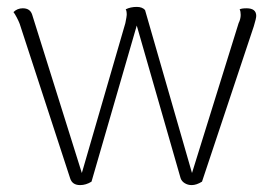

<svg xmlns="http://www.w3.org/2000/svg" viewBox="-20 -527 785 556"><path d="M183 -11 37 -458Q34 -466 28.5 -476.5Q23 -487 19 -492Q30 -503 46 -503Q67 -503 73 -485L217 -26L343 -460Q347 -480 347 -484Q347 -496 344 -500Q358 -507 376 -507Q392 -507 400 -498L536 -26L671 -460Q677 -472 677 -484Q677 -494 674 -500Q680 -503 694 -503Q722 -503 722 -481Q722 -474 715 -451L565 -1Q549 9 535 9Q524 9 515 3.5Q506 -2 503 -11L376 -453L245 -1Q229 9 212 9Q189 9 183 -11Z"/></svg>

Font: Arima Madurai ExtraLight
Style: Regular
Weight: 275
Designer: Joana Correia and Natanael Gama
Foundry: NDISCOVER
Version: Version 1.020